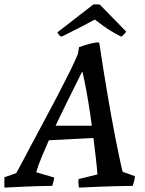

<svg xmlns="http://www.w3.org/2000/svg" viewBox="-41 -844 660 875"><path d="M-21 11Q-21 -1 -21 -12.5Q-21 -24 -21 -36L33 -55Q39 -65 57.5 -100Q76 -135 103 -186Q130 -237 161 -294.5Q192 -352 222 -409.5Q252 -467 276.5 -516.5Q301 -566 314 -598L319 -629Q330 -633 347 -638.5Q364 -644 381.5 -647.5Q399 -651 409 -651L412 -645Q420 -591 429 -534.5Q438 -478 447.5 -422Q457 -366 466.5 -313Q476 -260 485.5 -212.5Q495 -165 503 -126.5Q511 -88 518 -61L574 -41Q573 -29 570 -17Q567 -5 564 3Q486 4 422.5 6.5Q359 9 319 11Q317 1 316.5 -8.5Q316 -18 317 -28L403 -49Q401 -78 396 -122Q391 -166 384.5 -218.5Q378 -271 370 -325Q362 -379 353 -428.5Q344 -478 335 -516L332 -515Q318 -486 300 -450.5Q282 -415 262 -374Q242 -333 221.5 -290.5Q201 -248 182.5 -206.5Q164 -165 148.5 -127.5Q133 -90 124 -59L206 -35Q205 -25 202.5 -15.5Q200 -6 197 3Q130 4 70.5 6.5Q11 9 -21 11ZM170 -204 202 -271H400L401 -216ZM511 -677Q494 -686 472 -698.5Q450 -711 429 -726.5Q408 -742 391 -755Q369 -743 344.5 -730Q320 -717 294.5 -704.5Q269 -692 246 -680L238 -677Q234 -678 227.5 -685.5Q221 -693 221 -697L385 -824Q392 -824 399.5 -824Q407 -824 414 -823L534 -700Q532 -696 523.5 -687Q515 -678 511 -677Z"/></svg>

Font: Labrada Medium
Style: Italic
Weight: 500
Italic angle: -7°
Designer: Mercedes Jáuregui
Foundry: Omnibus-Type Team
Version: Version 1.000